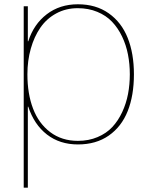

<svg xmlns="http://www.w3.org/2000/svg" viewBox="-20 -659 695 889"><path d="M581.1 -314.9Q581.1 -362.8 572.5 -406.7Q564 -450.7 545.2 -490Q526.4 -529.3 498.8 -558.3Q471.2 -587.4 430.4 -604.2Q389.6 -621.1 339.8 -621.1Q285.2 -621.1 240.5 -596.9Q195.8 -572.8 167 -531Q138.2 -489.3 122.6 -433.8Q106.9 -378.4 106.9 -314.9Q106.9 -224.6 133.1 -156Q159.2 -87.4 212.6 -47.1Q266.1 -6.8 340.8 -6.8Q390.6 -6.8 431.6 -24.2Q472.7 -41.5 500 -70.8Q527.3 -100.1 545.9 -140.1Q564.5 -180.2 572.8 -223.9Q581.1 -267.6 581.1 -314.9ZM600.1 -314.9Q600.1 -216.8 571.3 -144.5Q542.5 -72.3 483.6 -31.2Q424.8 9.8 340.8 9.8Q256.8 9.8 197.5 -36.1Q138.2 -82 110.8 -165H108.9V210H89.8V-629.9H108.9V-467.8H110.8Q136.2 -546.9 196.5 -593Q256.8 -639.2 340.8 -639.2Q424.3 -639.2 483.4 -597.4Q542.5 -555.7 571.3 -483.4Q600.1 -411.1 600.1 -314.9Z"/></svg>

Font: Sinkin Sans 100 Thin
Style: Regular
Weight: 100
Designer: Keith Bates
Foundry: K-Type
Version: Sinkin Sans (version 1.0)  by Keith Bates   •   © 2014   www